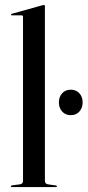

<svg xmlns="http://www.w3.org/2000/svg" viewBox="-20 -756 354 776"><path d="M161.5 -730.5V-25.5Q161.5 -13 173.5 -11L205 -6.5Q210 -6 210 -3Q210 0 206 0H26.5Q23.5 0 23.5 -3Q23.5 -5.5 30 -7L61 -11Q73 -13 73 -25V-688.5Q73 -694 67 -694H28Q24.5 -694 24.5 -697Q24.5 -699.5 28.5 -700.5L148.5 -734Q154.5 -736 157 -736Q161.5 -736 161.5 -730.5ZM266 -290.5Q244.5 -290.5 231.2 -305.2Q218 -320 218 -342Q218 -364.5 231.2 -379Q244.5 -393.5 266 -393.5Q287.5 -393.5 300.8 -379Q314 -364.5 314 -342Q314 -320 300.8 -305.2Q287.5 -290.5 266 -290.5Z"/></svg>

Font: Fraunces144ptRegular
Style: Regular
Weight: 400
Version: Version 1.000;[0bf87f6ff]